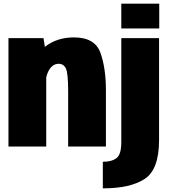

<svg xmlns="http://www.w3.org/2000/svg" viewBox="-20 -805 939 1055"><path d="M26.5 0V-595.5H219L226.5 -547.5Q292 -599.5 386.5 -599.5Q501.5 -599.5 531.8 -515Q562 -430.5 562 -310V0H354.5V-301.5Q354.5 -402.5 342.2 -428.5Q330 -454.5 302 -454.5Q270.5 -454.5 250 -421Q239.5 -403.5 234 -379V0ZM545 230V84Q593.5 84 620 64Q646.5 44 646.5 -24V-595.5H854V-35Q854 126.5 775 178.2Q696 230 545 230ZM646.5 -785H855V-648.5H646.5Z"/></svg>

Font: Anybody Black
Style: Regular
Weight: 900
Designer: Tyler Finck
Foundry: Etcetera Type Company
Version: Version 1.010; ttfautohint (v1.8.3) -l 8 -r 50 -G 200 -x 14 